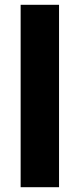

<svg xmlns="http://www.w3.org/2000/svg" viewBox="-20 -780 332 800"><path d="M226 0H66V-760H226Z"/></svg>

Font: Noto Sans Malayalam SemiCondensed ExtraBold
Style: Regular
Weight: 800
Width: 4
Designer: Jelle Bosma - Monotype Design Team
Foundry: Monotype Imaging Inc.
Version: Version 2.104; ttfautohint (v1.8.4.7-5d5b)